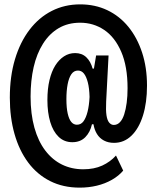

<svg xmlns="http://www.w3.org/2000/svg" viewBox="-20 -758 717 879"><path d="M345 101Q269 101 209.5 71Q150 41 109 -14Q68 -69 46.5 -144.5Q25 -220 25 -311Q25 -408 48.5 -486.5Q72 -565 115 -621.5Q158 -678 217 -708Q276 -738 347 -738Q415 -738 471 -711.5Q527 -685 567.5 -635.5Q608 -586 630.5 -517.5Q653 -449 653 -366Q653 -288 634.5 -229Q616 -170 582 -137Q548 -104 502 -104Q476 -104 456 -114.5Q436 -125 424 -144.5Q412 -164 408 -189H401Q393 -153 370.5 -130Q348 -107 311 -107Q274 -107 248.5 -131.5Q223 -156 210 -199.5Q197 -243 197 -300Q197 -351 206.5 -391Q216 -431 233 -458Q250 -485 273 -500Q296 -515 324 -515Q355 -515 375 -496Q395 -477 404 -444H410L420 -504H477L466 -293Q464 -253 467.5 -230Q471 -207 480 -196.5Q489 -186 501 -186Q517 -186 529 -198.5Q541 -211 548.5 -234Q556 -257 560 -287.5Q564 -318 564 -354Q564 -454 535 -521Q506 -588 457 -621Q408 -654 347 -654Q291 -654 248.5 -629Q206 -604 177 -558Q148 -512 134 -450.5Q120 -389 120 -316Q120 -236 137.5 -173.5Q155 -111 187.5 -68.5Q220 -26 264 -4.5Q308 17 361 17Q411 17 448 0Q485 -17 511 -46L544 23Q524 47 492.5 65Q461 83 423.5 92Q386 101 345 101ZM332 -187Q351 -187 362.5 -203Q374 -219 381 -247Q388 -275 390 -314Q389 -354 382 -381Q375 -408 364 -421.5Q353 -435 337 -435Q318 -435 306.5 -418Q295 -401 289.5 -371.5Q284 -342 284 -304Q284 -264 290 -238Q296 -212 306.5 -199.5Q317 -187 332 -187Z"/></svg>

Font: Mona Sans Condensed
Style: Bold
Weight: 700
Width: 3
Designer: Deni Anggara
Foundry: GitHub
Version: Version 2.000